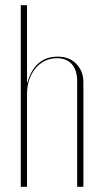

<svg xmlns="http://www.w3.org/2000/svg" viewBox="-20 -719 401 739"><path d="M86 -402Q99 -450 128.5 -475.5Q158 -501 201 -501Q247 -501 274 -473Q301 -445 301 -402V0H277V-408Q277 -448 257 -471.5Q237 -495 199 -495Q173 -495 151.5 -484Q130 -473 115 -454Q100 -435 92 -410.5Q84 -386 84 -358V0H60V-699H84V-402Z"/></svg>

Font: Moniqa Thin Display
Style: Regular
Weight: 100
Designer: Rajesh Rajput
Foundry: Rajesh Rajput
Version: Version 1.000